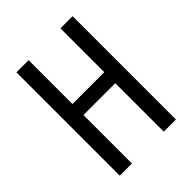

<svg xmlns="http://www.w3.org/2000/svg" viewBox="-203 -826 938 938"><g transform="rotate(-45 266.5 -357.0)"><path d="M461 0V-714H377V-411H157V-714H73V0H157V-335H377V0Z"/></g></svg>

Font: Noto Sans Myanmar UI ExtraCondensed
Style: Regular
Weight: 400
Width: 2
Designer: Monotype Design Team
Foundry: Monotype Imaging Inc.
Version: Version 2.103